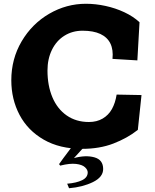

<svg xmlns="http://www.w3.org/2000/svg" viewBox="-20 -780 821 1019"><path d="M40 -354Q40 -467.5 95 -560.8Q150 -654 241.2 -707Q332.5 -760 436 -760Q487 -760 540 -748.5Q593 -737 640 -715Q687 -693 720.5 -662L709 -459.5L577 -467.5Q582 -516 565.8 -549.2Q549.5 -582.5 512.5 -599.8Q475.5 -617 418.5 -617Q364 -617 321.5 -590.2Q279 -563.5 255.5 -515.2Q232 -467 232 -405.5Q232 -326 258 -264Q284 -202 334 -167.2Q384 -132.5 452 -132.5Q494 -132.5 525 -150.8Q556 -169 574 -201.2Q592 -233.5 599 -278L731 -275.5L711.5 -90.5L708.5 -88.5Q655 -46.5 581.8 -18.2Q508.5 10 416 10Q297 10 212.2 -38.8Q127.5 -87.5 83.8 -170.2Q40 -253 40 -354ZM445.5 135Q445.5 121 431 107.5Q416.5 94 384 90Q351.5 86 299.5 99L293.5 91L316.5 59Q333.5 36 351 13Q368.5 -10 378.5 -20H444.5L372.5 59Q434.5 42 481 55Q527.5 68 527.5 117Q527.5 160 473 186.5Q418.5 213 346.5 219L336.5 195Q385.5 191 415.5 176.5Q445.5 162 445.5 135Z"/></svg>

Font: TMT Limkin
Style: Regular
Weight: 400
Designer: Gabriel Drozdov
Version: Version 1.000;Glyphs 3.1.2 (3151)